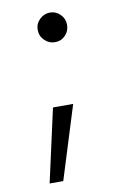

<svg xmlns="http://www.w3.org/2000/svg" viewBox="-76 -493 453 721"><g transform="rotate(-10 151.0 -132.0)"><path d="M54 184 116 -95H193L106 184ZM166 -335Q144 -335 127 -351.5Q110 -368 110 -392Q110 -415 127 -431.5Q144 -448 166 -448Q189 -448 205.5 -431.5Q222 -415 222 -392Q222 -368 206 -351.5Q190 -335 166 -335Z"/></g></svg>

Font: TikTok Sans 24pt Light
Style: Regular
Weight: 300
Version: Version 4.000